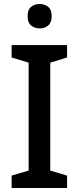

<svg xmlns="http://www.w3.org/2000/svg" viewBox="-20 -939 394 959"><path d="M315 0H38V-62L123 -87V-626L38 -652V-714H315V-652L231 -626V-87L315 -62ZM179 -919Q203 -919 220.5 -905Q238 -891 238 -858Q238 -826 220.5 -811.5Q203 -797 179 -797Q153 -797 135.5 -811.5Q118 -826 118 -858Q118 -891 135.5 -905Q153 -919 179 -919Z"/></svg>

Font: Noto Sans Ethiopic Medium
Style: Regular
Weight: 500
Designer: Monotype Design Team
Foundry: Monotype Imaging Inc.
Version: Version 2.102; ttfautohint (v1.8.4.7-5d5b)